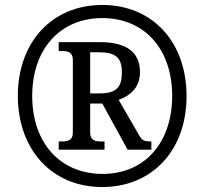

<svg xmlns="http://www.w3.org/2000/svg" viewBox="-20 -745 825 775"><path d="M392 10C596 10 733 -140 733 -357C733 -574 597 -725 393 -725C189 -725 52 -574 52 -358C52 -142 189 10 392 10ZM394 -43C225 -43 110 -166 110 -358C110 -546 222 -672 393 -672C564 -672 675 -546 675 -358C675 -171 566 -43 394 -43ZM217 -141H402V-174H389C365 -174 344 -178 344 -209V-327H393L495 -141H591V-174C562 -174 553 -178 541 -200L459 -342C503 -358 545 -389 545 -454C545 -534 491 -575 383 -575H217V-539H229C253 -539 274 -535 274 -504V-209C274 -178 253 -174 229 -174H217ZM382 -368H344V-534H380C447 -534 472 -512 472 -453C472 -394 451 -368 382 -368Z"/></svg>

Font: Noto Serif Armenian SemiCondensed SemiBold
Style: Regular
Weight: 600
Width: 4
Designer: Monotype Design Team
Foundry: Monotype Imaging Inc.
Version: Version 2.008